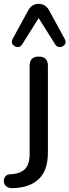

<svg xmlns="http://www.w3.org/2000/svg" viewBox="-78 -788 361 998"><path d="M-13 190Q-35 190 -46 180Q-57 170 -58 155.5Q-59 141 -51 130Q-43 119 -26 118Q26 116 51 91.5Q76 67 76 12V-446Q76 -494 123 -494Q171 -494 171 -446V5Q171 98 123.5 143Q76 188 -13 190ZM258 -586Q268 -569 259 -557Q250 -545 234.5 -543.5Q219 -542 209 -557L123 -694L37 -557Q27 -542 12 -543.5Q-3 -545 -12 -557Q-21 -569 -12 -586L67 -731Q86 -768 123 -768Q160 -768 179 -731Z"/></svg>

Font: Chiron GoRound TC
Style: Regular
Weight: 400
Designer: Ryoko NISHIZUKA 西塚涼子 (kana, bopomofo & ideographs); Paul D. Hunt (Latin, Greek & Cyrillic); Sandoll Communications 산돌커뮤니
Foundry: Adobe
Version: Version 1.000;hotconv 1.1.1;makeotfexe 2.6.0